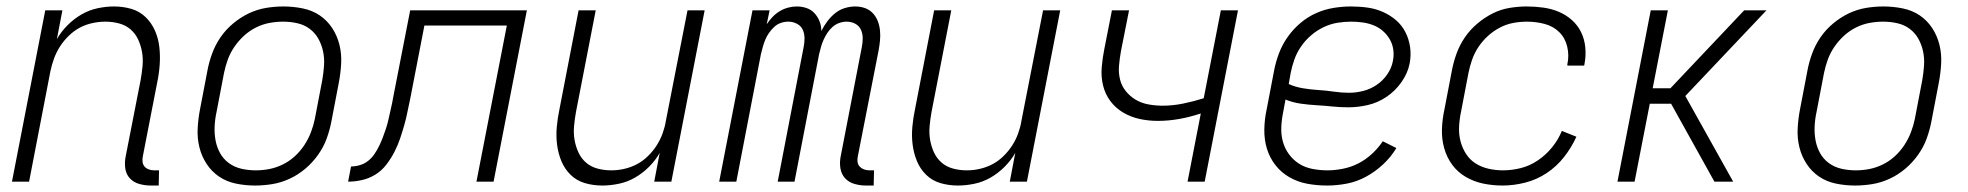

<svg xmlns="http://www.w3.org/2000/svg" viewBox="-20 -562 6090 594"><path d="M447 12Q428 12 410.5 7Q393 2 381.5 -10.5Q370 -23 367.5 -41.5Q365 -60 369 -79L415 -314Q419 -336 421 -358Q423 -380 419.5 -400.5Q416 -421 407.5 -439.5Q399 -458 384 -471Q369 -484 348.5 -489.5Q328 -495 306 -495Q286 -495 265.5 -490.5Q245 -486 227 -476.5Q209 -467 193 -451.5Q177 -436 165.5 -418Q154 -400 147 -380.5Q140 -361 136 -342L70 0H17L120 -530H173L156 -441Q169 -464 189 -484Q209 -504 232.5 -517.5Q256 -531 282 -536.5Q308 -542 332 -542Q361 -542 386.5 -534.5Q412 -527 430.5 -509Q449 -491 459.5 -467Q470 -443 473 -416Q476 -389 474 -361Q472 -333 466 -305L422 -79Q420 -70 421 -61.5Q422 -53 427 -47Q432 -41 440 -38Q448 -35 457 -35H472L471 12Z M769 12Q739 12 710 6Q681 0 658 -15.5Q635 -31 619.5 -54.5Q604 -78 597 -106Q590 -134 591.5 -164Q593 -194 599 -225L622 -345Q627 -371 636.5 -397Q646 -423 662.5 -447Q679 -471 702 -490Q725 -509 750.5 -521Q776 -533 803 -537.5Q830 -542 857 -542Q887 -542 916.5 -536Q946 -530 969 -514.5Q992 -499 1007.5 -475.5Q1023 -452 1030 -424Q1037 -396 1035.5 -366Q1034 -336 1028 -305L1005 -185Q1000 -159 990.5 -133Q981 -107 964 -83Q947 -59 924.5 -40Q902 -21 876 -9Q850 3 823 7.5Q796 12 769 12ZM771 -35Q792 -35 813 -39Q834 -43 854.5 -53Q875 -63 892 -78.5Q909 -94 921.5 -113Q934 -132 942 -153Q950 -174 954 -194L977 -314Q981 -337 982.5 -359.5Q984 -382 979.5 -403Q975 -424 965 -442Q955 -460 938.5 -472.5Q922 -485 900.5 -490Q879 -495 856 -495Q835 -495 813.5 -491Q792 -487 772 -477Q752 -467 735 -451.5Q718 -436 705 -417Q692 -398 684.5 -377Q677 -356 673 -336L650 -216Q645 -193 644 -170.5Q643 -148 647 -127Q651 -106 661 -88Q671 -70 688 -57.5Q705 -45 726.5 -40Q748 -35 771 -35Z M1057 0 1066 -47Q1079 -47 1093 -51Q1107 -55 1118.5 -64Q1130 -73 1138.5 -85.5Q1147 -98 1153 -110.5Q1159 -123 1164 -136Q1169 -149 1173.5 -162.5Q1178 -176 1181 -189Q1184 -202 1187 -215.5Q1190 -229 1193 -242.5Q1196 -256 1198 -269L1249 -530H1610L1507 0H1454L1548 -483H1293L1250 -261Q1245 -239 1241 -218Q1237 -197 1231 -176Q1225 -155 1218 -134Q1211 -113 1200.5 -92.5Q1190 -72 1175.5 -53Q1161 -34 1141.5 -22Q1122 -10 1100 -5Q1078 0 1057 0Z M1844 12Q1815 12 1789.5 4.5Q1764 -3 1745.5 -21Q1727 -39 1717 -63Q1707 -87 1703.5 -114Q1700 -141 1702.5 -169Q1705 -197 1711 -225L1770 -530H1823L1762 -216Q1758 -194 1756 -172Q1754 -150 1757.5 -129.5Q1761 -109 1769.5 -90.5Q1778 -72 1793 -59Q1808 -46 1828.5 -40.5Q1849 -35 1871 -35Q1891 -35 1911 -39.5Q1931 -44 1949.5 -53.5Q1968 -63 1984 -78.5Q2000 -94 2011.5 -112Q2023 -130 2030 -149.5Q2037 -169 2040 -188L2107 -530H2160L2057 0H2004L2021 -89Q2008 -66 1988 -46Q1968 -26 1944.5 -12.5Q1921 1 1894.5 6.5Q1868 12 1844 12Z M2659 12Q2641 12 2623.5 7Q2606 2 2594.5 -10.5Q2583 -23 2580 -41.5Q2577 -60 2581 -79L2646 -415Q2649 -429 2649 -443.5Q2649 -458 2643.5 -470Q2638 -482 2626 -488.5Q2614 -495 2599 -495Q2588 -495 2576.5 -491Q2565 -487 2555.5 -478.5Q2546 -470 2539.5 -460Q2533 -450 2528 -439Q2523 -428 2520 -417Q2517 -406 2514 -394L2438 0H2386L2466 -415Q2469 -429 2469 -443.5Q2469 -458 2463.5 -470Q2458 -482 2445.5 -488.5Q2433 -495 2419 -495Q2407 -495 2395.5 -491Q2384 -487 2375 -478.5Q2366 -470 2359 -460Q2352 -450 2347.5 -439Q2343 -428 2340 -417Q2337 -406 2334 -394L2258 0H2205L2308 -530H2361L2352 -487Q2360 -499 2370 -509.5Q2380 -520 2392.5 -527.5Q2405 -535 2418.5 -538.5Q2432 -542 2445 -542Q2461 -542 2475.5 -537Q2490 -532 2500 -521Q2510 -510 2515.5 -496Q2521 -482 2521 -466Q2529 -482 2539.5 -496Q2550 -510 2563.5 -521Q2577 -532 2593.5 -537Q2610 -542 2626 -542Q2642 -542 2656 -537Q2670 -532 2680 -521.5Q2690 -511 2695.5 -497Q2701 -483 2702.5 -467.5Q2704 -452 2702.5 -436.5Q2701 -421 2698 -405L2634 -79Q2632 -70 2633 -61.5Q2634 -53 2639.5 -47Q2645 -41 2653 -38Q2661 -35 2669 -35H2684L2683 12Z M2944 12Q2915 12 2889.5 4.5Q2864 -3 2845.5 -21Q2827 -39 2817 -63Q2807 -87 2803.5 -114Q2800 -141 2802.5 -169Q2805 -197 2811 -225L2870 -530H2923L2862 -216Q2858 -194 2856 -172Q2854 -150 2857.5 -129.5Q2861 -109 2869.5 -90.5Q2878 -72 2893 -59Q2908 -46 2928.5 -40.5Q2949 -35 2971 -35Q2991 -35 3011 -39.5Q3031 -44 3049.5 -53.5Q3068 -63 3084 -78.5Q3100 -94 3111.5 -112Q3123 -130 3130 -149.5Q3137 -169 3140 -188L3207 -530H3260L3157 0H3104L3121 -89Q3108 -66 3088 -46Q3068 -26 3044.5 -12.5Q3021 1 2994.5 6.5Q2968 12 2944 12Z M3654 0 3695 -211Q3662 -200 3628.5 -194Q3595 -188 3562 -188Q3533 -188 3505.5 -194Q3478 -200 3454.5 -214Q3431 -228 3415 -249.5Q3399 -271 3392.5 -298Q3386 -325 3388.5 -354.5Q3391 -384 3397 -413L3420 -530H3473L3448 -404Q3444 -382 3442 -359.5Q3440 -337 3445 -316.5Q3450 -296 3463 -280Q3476 -264 3493.5 -253.5Q3511 -243 3533 -239Q3555 -235 3577 -235Q3608 -235 3640 -241.5Q3672 -248 3704 -258L3757 -530H3810L3707 0Z M4086 12Q4054 12 4024.5 6.5Q3995 1 3969.5 -13.5Q3944 -28 3926 -51Q3908 -74 3899.5 -102Q3891 -130 3891.5 -161.5Q3892 -193 3899 -225L3922 -345Q3927 -371 3937 -397.5Q3947 -424 3964 -448Q3981 -472 4003.5 -491Q4026 -510 4052 -521.5Q4078 -533 4105.5 -537.5Q4133 -542 4159 -542Q4186 -542 4211 -538.5Q4236 -535 4258.5 -525Q4281 -515 4299 -499.5Q4317 -484 4328 -462.5Q4339 -441 4342.5 -416Q4346 -391 4341 -365Q4335 -335 4315.5 -307.5Q4296 -280 4269 -262Q4242 -244 4211.5 -237Q4181 -230 4152 -230Q4127 -230 4102.5 -232.5Q4078 -235 4052.5 -236.5Q4027 -238 4003 -241.5Q3979 -245 3957 -254L3950 -216Q3945 -192 3944 -168.5Q3943 -145 3949 -123.5Q3955 -102 3968 -84.5Q3981 -67 3999 -55.5Q4017 -44 4040 -39.5Q4063 -35 4087 -35Q4110 -35 4135 -40Q4160 -45 4182.5 -56.5Q4205 -68 4224.5 -86Q4244 -104 4258 -125L4300 -104Q4284 -77 4259.5 -54Q4235 -31 4206.5 -15.5Q4178 0 4147 6Q4116 12 4086 12ZM4154 -275Q4175 -275 4197 -280.5Q4219 -286 4238.5 -299Q4258 -312 4271.5 -331.5Q4285 -351 4289 -372Q4293 -391 4290.5 -408.5Q4288 -426 4279.5 -440.5Q4271 -455 4258.5 -466Q4246 -477 4230 -483.5Q4214 -490 4196 -492.5Q4178 -495 4160 -495Q4139 -495 4117.5 -491.5Q4096 -488 4075 -478Q4054 -468 4036 -452.5Q4018 -437 4005 -418Q3992 -399 3984.5 -378Q3977 -357 3973 -336L3967 -302Q3987 -293 4010.5 -289Q4034 -285 4058.5 -283.5Q4083 -282 4106.5 -278.5Q4130 -275 4154 -275Z M4629 12Q4598 12 4569 6Q4540 0 4515 -14.5Q4490 -29 4473 -52Q4456 -75 4448 -103.5Q4440 -132 4441 -162.5Q4442 -193 4449 -225L4472 -345Q4477 -371 4486.5 -397Q4496 -423 4512 -446.5Q4528 -470 4550.5 -489Q4573 -508 4598 -520.5Q4623 -533 4650 -537.5Q4677 -542 4703 -542Q4729 -542 4754.5 -538.5Q4780 -535 4802.5 -525.5Q4825 -516 4843 -500Q4861 -484 4871.5 -462.5Q4882 -441 4884.5 -415.5Q4887 -390 4882 -364L4881 -359H4829V-363Q4835 -391 4828.5 -418Q4822 -445 4803.5 -463Q4785 -481 4758.5 -488Q4732 -495 4704 -495Q4683 -495 4661.5 -491Q4640 -487 4620 -476.5Q4600 -466 4583 -450.5Q4566 -435 4553.5 -416Q4541 -397 4534 -376.5Q4527 -356 4523 -336L4500 -216Q4495 -192 4494 -169Q4493 -146 4498.5 -125Q4504 -104 4515.5 -86Q4527 -68 4545 -56.5Q4563 -45 4585 -40Q4607 -35 4630 -35Q4657 -35 4685 -42Q4713 -49 4738 -66Q4763 -83 4782 -106.5Q4801 -130 4812 -157L4857 -139Q4842 -106 4819 -76.5Q4796 -47 4765 -26.5Q4734 -6 4698.5 3Q4663 12 4629 12Z M5284 0 5150 -241H5084L5037 0H4984L5087 -530H5140L5093 -289H5148L5376 -530H5445L5194 -265L5342 0Z M5719 12Q5689 12 5660 6Q5631 0 5608 -15.5Q5585 -31 5569.5 -54.5Q5554 -78 5547 -106Q5540 -134 5541.5 -164Q5543 -194 5549 -225L5572 -345Q5577 -371 5586.5 -397Q5596 -423 5612.5 -447Q5629 -471 5652 -490Q5675 -509 5700.5 -521Q5726 -533 5753 -537.5Q5780 -542 5807 -542Q5837 -542 5866.5 -536Q5896 -530 5919 -514.5Q5942 -499 5957.5 -475.5Q5973 -452 5980 -424Q5987 -396 5985.5 -366Q5984 -336 5978 -305L5955 -185Q5950 -159 5940.5 -133Q5931 -107 5914 -83Q5897 -59 5874.5 -40Q5852 -21 5826 -9Q5800 3 5773 7.5Q5746 12 5719 12ZM5721 -35Q5742 -35 5763 -39Q5784 -43 5804.5 -53Q5825 -63 5842 -78.5Q5859 -94 5871.5 -113Q5884 -132 5892 -153Q5900 -174 5904 -194L5927 -314Q5931 -337 5932.5 -359.5Q5934 -382 5929.5 -403Q5925 -424 5915 -442Q5905 -460 5888.5 -472.5Q5872 -485 5850.5 -490Q5829 -495 5806 -495Q5785 -495 5763.5 -491Q5742 -487 5722 -477Q5702 -467 5685 -451.5Q5668 -436 5655 -417Q5642 -398 5634.5 -377Q5627 -356 5623 -336L5600 -216Q5595 -193 5594 -170.5Q5593 -148 5597 -127Q5601 -106 5611 -88Q5621 -70 5638 -57.5Q5655 -45 5676.5 -40Q5698 -35 5721 -35Z"/></svg>

Font: Lode Dark Term
Style: Italic
Weight: 400
Italic angle: -11°
Monospace: yes
Designer: Belleve Invis
Foundry: Belleve Invis
Version: Version 29.2.0